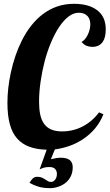

<svg xmlns="http://www.w3.org/2000/svg" viewBox="-20 -770 575 1008"><path d="M180.2 209.5Q156.7 202.1 134.8 189.9Q143.1 175.3 152.3 166.7Q161.6 158.2 174.8 158.2Q188.5 158.2 197.5 161.6Q206.5 165 216.3 171.4Q226.6 178.7 233.2 181.9Q239.7 185.1 249 185.1Q260.7 185.1 270.5 171.9Q278.8 159.7 278.8 143.1Q278.8 127.4 269.3 117.2Q259.8 106.9 240.2 106.9Q222.2 106.9 211.2 110.1Q200.2 113.3 188 119.1L225.1 16.1Q171.9 14.6 133.5 0.2Q95.2 -14.2 69.8 -43Q43.9 -72.3 31.5 -118.4Q19 -164.6 19 -230Q19 -305.7 36.6 -387.7Q57.1 -482.9 95.2 -558.1Q139.6 -645.5 203.1 -694.3Q275.4 -750 368.2 -750Q442.9 -750 486.8 -718.8Q535.2 -684.6 535.2 -616.2Q535.2 -573.2 519.5 -550.3Q501 -523.9 464.8 -523.9Q449.7 -523.9 435.3 -529.3Q420.9 -534.7 408.2 -549.8Q417 -554.2 425.3 -563.7Q433.6 -573.2 439.9 -585.9Q454.1 -614.3 454.1 -642.1Q454.1 -668.9 440.4 -684.6Q424.3 -703.1 393.1 -703.1Q366.2 -703.1 340.1 -683.3Q314 -663.6 290 -627.4Q267.1 -592.8 247.6 -546.4Q228 -500 214.4 -447.8Q200.7 -395 192.9 -340.3Q185.1 -285.6 185.1 -235.8Q185.1 -198.7 190.7 -170.9Q196.3 -143.1 209 -123.5Q236.8 -80.1 305.2 -80.1Q363.8 -80.1 414.1 -106.2Q464.4 -132.3 500 -180.2L522.9 -169.9Q489.7 -86.9 411.6 -36.6Q377.9 -15.1 341.1 -2.7Q304.2 9.8 268.1 14.2L247.1 65.9Q277.8 58.1 299.8 58.1Q361.8 58.1 361.8 107.9Q361.8 134.3 351.8 155Q341.8 175.8 324.2 189.9Q307.6 203.1 286.1 210.4Q264.6 217.8 242.2 217.8Q206.5 217.8 180.2 209.5Z"/></svg>

Font: Pattaya
Style: Regular
Weight: 400
Designer: Pablo Impallari / Thai characters Designed by Thanarat Vachiruckul and Suppakit Chalermlarp
Foundry: Pablo Impallari
Version: Version 2.000